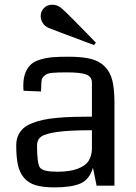

<svg xmlns="http://www.w3.org/2000/svg" viewBox="-20 -793 582 820"><path d="M49.3 0ZM468.8 0H392.6L377 -76.7Q362.3 -26.4 324 -9.5Q285.6 7.3 211.9 7.3Q163.1 7.3 131.8 -2.2Q100.6 -11.7 82 -34.2Q63.5 -56.6 56.4 -89.1Q49.3 -121.6 49.3 -172.9Q49.3 -195.8 57.4 -213.9Q65.4 -231.9 79.3 -244.6Q93.3 -257.3 116.5 -266.6Q139.6 -275.9 164.6 -281.2Q189.5 -286.6 224.9 -289.8Q260.3 -293 293.9 -293.9Q327.6 -294.9 372.6 -294.9V-439.9Q372.6 -464.8 349.1 -474.4Q325.7 -483.9 265.6 -483.9Q223.6 -483.9 202.6 -481.9Q181.6 -480 170.7 -470.5Q159.7 -460.9 158 -451.7Q156.2 -442.4 155.8 -417Q155.3 -407.7 155.3 -402.3L80.6 -405.3Q79.6 -413.1 79.6 -428.2Q79.6 -460.9 89.1 -483.6Q98.6 -506.3 113.8 -519.3Q128.9 -532.2 155.3 -539.6Q181.6 -546.9 207.5 -548.8Q233.4 -550.8 272 -550.8Q330.6 -550.8 367.2 -541.7Q403.8 -532.7 427.2 -509.3Q450.7 -485.8 459.7 -449.5Q468.8 -413.1 468.8 -354.5ZM372.6 -153.3V-236.8Q276.4 -236.8 224.6 -229.5Q172.9 -222.2 155.5 -209.2Q138.2 -196.3 138.2 -172.9Q138.2 -171.9 138.2 -169.9Q138.2 -95.7 150.4 -77.6Q162.6 -59.6 225.1 -59.6Q278.3 -59.6 311.5 -72.3Q344.7 -85 357.7 -104.7Q370.6 -124.5 372.6 -153.3ZM245.1 -755.9Q253.4 -749 289.6 -712.9Q325.7 -676.8 357.4 -644L389.6 -610.8L381.3 -600.6L335.9 -617.7Q290.5 -634.8 242.2 -652.8Q193.8 -670.9 188.5 -673.3Q171.4 -680.7 162.6 -694.8Q153.8 -709 153.8 -724.1Q153.8 -744.1 167.5 -758.5Q181.2 -772.9 204.1 -772.9Q225.6 -772.9 245.1 -755.9Z"/></svg>

Font: Coda
Style: Regular
Weight: 400
Designer: vernon adams
Foundry: vernon adams
Version: Version 2.001; ttfautohint (v0.8) -r 50 -G 200 -x